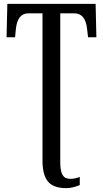

<svg xmlns="http://www.w3.org/2000/svg" viewBox="-20 -734 534 994"><path d="M200 97V-665H127Q70 -665 62 -582L58 -541H14L18 -714H475L479 -541H436L431 -582Q423 -665 365 -665H292V107Q292 152 304 172Q316 192 344 192Q367 192 393 182V224Q380 230 360.5 235Q341 240 323 240Q257 240 228.5 206Q200 172 200 97Z"/></svg>

Font: Noto Serif Cond
Style: Regular
Weight: 400
Width: 3
Designer: Monotype Design Team
Foundry: Monotype Imaging Inc.
Version: Version 1.001